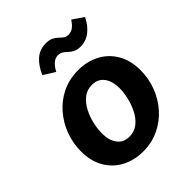

<svg xmlns="http://www.w3.org/2000/svg" viewBox="-216 -887 1024 1024"><g transform="rotate(-45 296.0 -375.0)"><path d="M264.6 12.7Q198.7 12.7 145.5 -15.1Q92.3 -43 61.3 -95.7Q30.3 -148.4 30.3 -223.1Q30.3 -283.7 51.5 -340.6Q72.8 -397.5 111.6 -442.4Q150.4 -487.3 204.8 -513.7Q259.3 -540 326.2 -540Q392.6 -540 445.8 -512.2Q499 -484.4 530.3 -431.6Q561.5 -378.9 561.5 -303.7Q561.5 -242.7 540.3 -186Q519 -129.4 479.5 -84.5Q439.9 -39.6 385.5 -13.4Q331.1 12.7 264.6 12.7ZM269 -95.2Q307.1 -95.2 334.7 -117.4Q362.3 -139.6 379.9 -174.3Q397.5 -209 406 -246.8Q414.6 -284.7 414.6 -315.4Q414.6 -369.1 390.6 -400.9Q366.7 -432.6 322.3 -432.6Q284.7 -432.6 257.1 -410.4Q229.5 -388.2 211.7 -353.5Q193.8 -318.8 185.5 -281Q177.2 -243.2 177.2 -211.9Q177.2 -158.2 201.2 -126.7Q225.1 -95.2 269 -95.2ZM423.8 -619.1Q399.9 -619.1 384.5 -627Q369.1 -634.8 357.9 -645.5Q346.7 -656.2 335 -664.3Q323.2 -672.4 306.6 -672.4Q286.1 -672.4 269.5 -658.7Q252.9 -645 236.8 -615.7L172.4 -656.2Q194.8 -707.5 227.1 -735.4Q259.3 -763.2 305.7 -763.2Q332 -763.2 347.7 -755.1Q363.3 -747.1 374.3 -736.3Q385.3 -725.6 396.2 -717.5Q407.2 -709.5 424.3 -709.5Q442.9 -709.5 458.7 -720.7Q474.6 -731.9 490.7 -756.8L552.7 -714.4Q531.7 -670.9 499 -645Q466.3 -619.1 423.8 -619.1Z"/></g></svg>

Font: Schibsted Grotesk
Style: Bold Italic
Weight: 700
Italic angle: -12°
Designer: Bakken & Baeck AS, Henrik Kongsvoll
Foundry: Schibsted ASA
Version: Version 1.100;gftools[0.9.25]